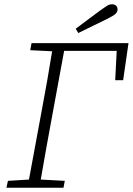

<svg xmlns="http://www.w3.org/2000/svg" viewBox="-20 -875 619 895"><path d="M121 -641 127 -674H579L554 -501H517L524 -638H279L219 -312Q206 -244 194 -175Q182 -106 170 -38L282 -32L276 0H10L17 -32L115 -38L175 -362Q188 -430 200 -499Q212 -568 223 -636ZM333 -741Q362 -763 391 -784.5Q420 -806 448 -827Q469 -842 479.5 -848.5Q490 -855 503 -855Q514 -855 521 -848.5Q528 -842 528 -831Q528 -819 518 -810Q508 -801 480 -787Q447 -771 413 -754.5Q379 -738 345 -721Z"/></svg>

Font: Source Serif 4 SmText Light
Style: Italic
Weight: 300
Italic angle: -12°
Designer: Frank Grießhammer
Foundry: Adobe
Version: Version 4.005;hotconv 1.1.0;makeotfexe 2.6.0